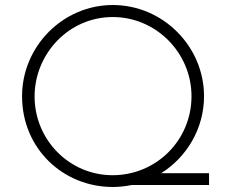

<svg xmlns="http://www.w3.org/2000/svg" viewBox="-20 -738 922 766"><path d="M814 -47H623C725 -111 794 -225 794 -354C794 -553 630 -718 430 -718C231 -718 68 -553 68 -354C68 -146 231 8 430 8C456 8 482 5 506 0H814ZM429 -39C257 -39 118 -180 118 -353C118 -522 253 -670 430 -670C603 -670 744 -527 744 -354C744 -179 604 -39 429 -39Z"/></svg>

Font: Sulaf Light
Style: Regular
Weight: 300
Designer: Bandar Raffah (Arabic) and Santiago Orozco (Latin)
Foundry: Caramella and Typemade
Version: Version 1.005;PS 001.005;hotconv 1.0.88;makeotf.lib2.5.64775